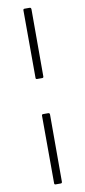

<svg xmlns="http://www.w3.org/2000/svg" viewBox="-109 -886 484 1089"><g transform="rotate(-10 133.0 -341.0)"><path d="M119 -442Q111 -442 111 -449L110 -839Q110 -843 112 -845Q114 -847 117 -847H147Q156 -847 156 -836V-450Q156 -442 148 -442ZM119 165Q111 165 111 158L110 -232Q110 -236 112 -238Q114 -240 117 -240H147Q156 -240 156 -230V156Q156 165 148 165Z"/></g></svg>

Font: Libre Franklin Thin ExtraLight
Style: Regular
Weight: 250
Version: Version 3.000